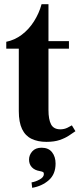

<svg xmlns="http://www.w3.org/2000/svg" viewBox="-20 -667 381 919"><path d="M202 12Q161 12 131 -2.5Q101 -17 85.5 -49.5Q70 -82 70 -135V-434H10V-467Q50 -475 84 -500.5Q118 -526 142.5 -564.5Q167 -603 179 -647H212V-470H310V-434H212V-141Q212 -95 224.5 -71.5Q237 -48 269 -48Q287 -48 302.5 -55.5Q318 -63 324 -67L341 -39Q328 -30 310 -18Q292 -6 266 3Q240 12 202 12ZM134 232 131 206Q150 203 170 192Q190 181 190 166Q190 159 186 156.5Q182 154 171 152Q146 148 132.5 133.5Q119 119 119 97Q119 75 134.5 57.5Q150 40 179 40Q212 40 229 61.5Q246 83 246 116Q246 167 213.5 195.5Q181 224 134 232Z"/></svg>

Font: Frank Ruhl Libre
Style: Bold
Weight: 700
Designer: Yanek Iontef
Foundry: Fontef
Version: Version 6.004